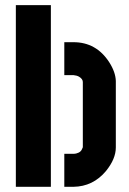

<svg xmlns="http://www.w3.org/2000/svg" viewBox="-20 -719 495 739"><path d="M41 0V-699.2H175.8V0ZM227.5 0V-127H262.7Q268.6 -127 273.9 -128.4Q279.3 -129.9 283.2 -131.8Q287.1 -133.8 290 -136.7Q293 -139.6 294.4 -142.6Q295.9 -145.5 296.9 -147.9Q297.9 -150.4 298.8 -152.3V-153.3V-403.3Q298.8 -415 284.2 -423.8Q275.4 -428.7 263.7 -429.7H227.5V-556.6H262.7Q350.6 -556.6 400.4 -479.5Q424.8 -441.4 425.8 -407.2V-151.4Q425.8 -107.4 387.7 -60.5Q337.9 -1 262.7 0Z"/></svg>

Font: Post No Bills Jaffna ExtraBold
Style: Regular
Weight: 800
Designer: Kosala Senevirathne, Siva Puranthara, Lasantha Premarathna, Tharique Azeez
Foundry: Mooniak
Version: Version 1.220 ; ttfautohint (v1.6)